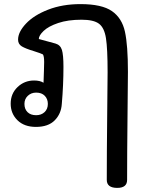

<svg xmlns="http://www.w3.org/2000/svg" viewBox="-20 -616 725 935"><path d="M603 -266Q603 -206 601 -52Q599 134 599 260Q599 299 551 299Q500 299 500 260Q500 135 502 -55Q504 -209 504 -264Q504 -379 496 -430Q488 -481 462 -500.5Q436 -520 377 -520Q311 -520 263.5 -504Q216 -488 192.5 -465.5Q169 -443 169 -426L250 -404Q274 -397 281.5 -373Q289 -349 289 -290Q289 -203 281 -110Q278 -62 246.5 -30Q215 2 155 2Q98 2 65 -30.5Q32 -63 32 -111Q32 -160 65.5 -192Q99 -224 146 -224Q175 -224 192 -213L194 -272Q195 -290 195 -314Q195 -342 189 -351Q177 -357 145 -367Q105 -379 86.5 -390Q68 -401 68 -423Q68 -460 106.5 -501Q145 -542 214.5 -569Q284 -596 372 -596Q476 -596 525 -562Q574 -528 588.5 -461.5Q603 -395 603 -266ZM213 -110Q213 -134 198 -149.5Q183 -165 156 -165Q132 -165 115.5 -149.5Q99 -134 99 -110Q99 -85 114 -70Q129 -55 156 -55Q181 -55 197 -70Q213 -85 213 -110Z"/></svg>

Font: Mali Medium
Style: Regular
Weight: 500
Version: Version 1.000; ttfautohint (v1.6)